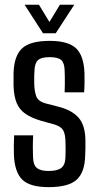

<svg xmlns="http://www.w3.org/2000/svg" viewBox="-20 -780 415 808"><path d="M184.5 7.5Q105.5 7.5 73.5 -24.2Q41.5 -56 38.5 -128.5Q38 -151 38.2 -170.8Q38.5 -190.5 39.5 -210.5H119.5Q118 -180 118.2 -158Q118.5 -136 119 -119.5Q119.5 -86.5 134.8 -73.5Q150 -60.5 184.5 -60.5Q222 -60.5 238.5 -73.8Q255 -87 255.5 -120Q256 -134.5 256 -143.8Q256 -153 256 -161.8Q256 -170.5 255.5 -183Q255 -215.5 246 -231.5Q237 -247.5 209.5 -256L152 -272Q111.5 -284 86.5 -301.5Q61.5 -319 50 -347Q38.5 -375 37 -419Q37 -435.5 37 -446.8Q37 -458 37 -470.5Q38.5 -543.5 72.2 -575.8Q106 -608 189 -608Q267 -608 300 -576.8Q333 -545.5 335.5 -472Q336 -461.5 335.8 -434.8Q335.5 -408 334 -391.5H252Q252.5 -406.5 252.8 -423.8Q253 -441 252.8 -456.5Q252.5 -472 252 -482.5Q251.5 -514.5 238 -527Q224.5 -539.5 189 -539.5Q154 -539.5 140 -527Q126 -514.5 125 -482Q124.5 -473.5 124 -459.8Q123.5 -446 124 -427.5Q125 -394 133 -373.8Q141 -353.5 171.5 -345L225.5 -331Q283.5 -316.5 311.5 -283.8Q339.5 -251 339.5 -186Q339.5 -169.5 339.5 -156.5Q339.5 -143.5 338.5 -126.5Q337 -55 302.8 -23.8Q268.5 7.5 184.5 7.5ZM161 -640 83.5 -760H144L188 -687.5L232 -760H292.5L214.5 -640Z"/></svg>

Font: Big Shoulders Text Thin Medium
Style: Regular
Weight: 500
Version: Version 2.002